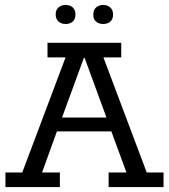

<svg xmlns="http://www.w3.org/2000/svg" viewBox="-20 -756 683 776"><path d="M2 0V-59H70L245 -524H172V-583H470V-524H398L573 -59H641V0H419V-59H491L422 -247L450 -225H197L218 -247L150 -59H222V0ZM223 -260 210 -281H429L418 -260L322 -522H319ZM245 -659Q228 -659 216.5 -669Q205 -679 205 -698Q205 -716 216.5 -726Q228 -736 245 -736Q263 -736 274 -726Q285 -716 285 -698Q285 -679 274 -669Q263 -659 245 -659ZM397 -659Q380 -659 368.5 -668.5Q357 -678 357 -697Q357 -716 368.5 -726Q380 -736 397 -736Q414 -736 425.5 -726Q437 -716 437 -697Q437 -678 425.5 -668.5Q414 -659 397 -659Z"/></svg>

Font: Rokkitt
Style: Regular
Weight: 400
Designer: Vernon Adams
Foundry: Vernon Adams
Version: Version 3.103